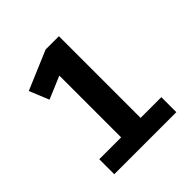

<svg xmlns="http://www.w3.org/2000/svg" viewBox="-184 -829 969 969"><g transform="rotate(-45 300.0 -345.0)"><path d="M86 0V-107H242V-548L121 -497L78 -602L286 -690H381V-107H529V0Z"/></g></svg>

Font: Radio Canada SemiBold
Style: Regular
Weight: 600
Designer: Charles Daoud, Etienne Aubert Bonn, Alexandre Saumier Demers, Jacques Le Bailly
Foundry: Radio-Canada
Version: Version 2.104; ttfautohint (v1.8.4.7-5d5b);gftools[0.9.28.de